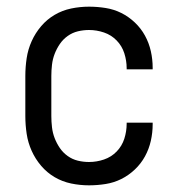

<svg xmlns="http://www.w3.org/2000/svg" viewBox="-20 -548 540 576"><path d="M247 8Q220 8 193.5 2.5Q167 -3 144 -16.5Q121 -30 103.5 -50.5Q86 -71 75 -95.5Q64 -120 60 -146.5Q56 -173 56 -200V-320Q56 -347 60 -373.5Q64 -400 75 -424.5Q86 -449 103.5 -469.5Q121 -490 144 -503.5Q167 -517 193.5 -522.5Q220 -528 247 -528Q272 -528 297 -524Q322 -520 344 -509Q366 -498 384.5 -480.5Q403 -463 415 -441Q427 -419 432.5 -394.5Q438 -370 438 -345V-340H360V-343Q360 -366 353 -388Q346 -410 330 -426.5Q314 -443 292 -450.5Q270 -458 247 -458Q230 -458 213.5 -454Q197 -450 183 -440Q169 -430 159.5 -416Q150 -402 144 -386.5Q138 -371 136 -354Q134 -337 134 -320V-200Q134 -183 136 -166Q138 -149 144 -133.5Q150 -118 159.5 -104Q169 -90 183 -80Q197 -70 213.5 -66Q230 -62 247 -62Q270 -62 292 -69.5Q314 -77 330 -93.5Q346 -110 353 -132Q360 -154 360 -177V-180H438V-175Q438 -150 432.5 -125.5Q427 -101 415 -79Q403 -57 384.5 -39.5Q366 -22 344 -11Q322 0 297 4Q272 8 247 8Z"/></svg>

Font: Iosevka Fixed
Style: Regular
Weight: 400
Monospace: yes
Designer: Belleve Invis
Foundry: Belleve Invis
Version: Version 33.2.4